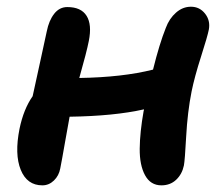

<svg xmlns="http://www.w3.org/2000/svg" viewBox="-20 -519 667 571"><path d="M106 32.2Q60.5 32.2 41.7 -13.9Q22.9 -60.1 38.1 -136.2Q50.3 -194.8 77.1 -232.9Q85 -269 99.4 -335Q113.8 -400.9 119.1 -425.8Q125.5 -458 141.1 -478Q156.7 -498 180.2 -498Q221.2 -498 237.5 -471.9Q253.9 -445.8 244.1 -397Q237.8 -364.7 215.8 -287.1Q344.2 -289.1 435.1 -312Q454.1 -388.7 473.1 -436Q483.4 -463.9 503.4 -481.4Q523.4 -499 547.9 -499Q573.7 -499 589.8 -478.5Q606 -458 601.1 -431.2Q597.2 -411.1 577.9 -350.8Q558.6 -290.5 549.8 -247.1Q537.6 -185.5 533.7 -113.5Q529.8 -41.5 526.9 -26.9Q521.5 -1 503.9 15.6Q486.3 32.2 460 32.2Q427.7 32.2 411.4 2.2Q395 -27.8 395.5 -76.9Q396 -126 407.2 -189Q408.2 -190.9 408.2 -193.8Q319.3 -173.8 187 -171.9Q181.6 -144 172.9 -93.3Q164.1 -42.5 159.2 -18.1Q155.3 3.4 140.4 17.8Q125.5 32.2 106 32.2Z"/></svg>

Font: Shantell Sans Bouncy
Style: Italic
Weight: 600
Italic angle: -11.31°
Designer: Stephen Nixon, Anya Danilova, Shantell Martin
Foundry: Arrow Type
Version: Version 1.006;[9816181b4]